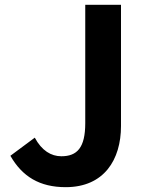

<svg xmlns="http://www.w3.org/2000/svg" viewBox="-20 -761 608 795"><path d="M252 14C411 14 481 -100 481 -239V-741H333V-251C333 -149 299 -114 234 -114C192 -114 153 -137 124 -191L23 -116C72 -30 144 14 252 14Z"/></svg>

Font: DAIFUKU Sans JP
Style: Bold
Weight: 700
Designer: Original font ‘Source Han Sans JP’ : Ryoko NISHIZUKA  (kana, bopomofo & ideographs); Paul D. Hunt (Latin, Greek & Cyrill
Foundry: Daifuku
Version: Version 1.001